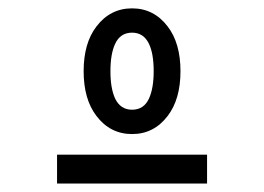

<svg xmlns="http://www.w3.org/2000/svg" viewBox="-20 -762 626 455"><path d="M293 -684.6Q265.1 -684.6 252.9 -658.2Q241.7 -634.3 241.7 -593.3Q241.7 -552.2 252.9 -528.3Q265.6 -502 293 -502Q320.8 -502 333 -528.3Q344.2 -552.7 344.2 -593.3Q344.2 -634.8 333 -658.2Q320.3 -684.6 293 -684.6ZM377.4 -699.2Q407.7 -659.7 407.7 -593.3Q407.7 -526.9 377.4 -487.3Q344.7 -444.3 293 -444.3Q241.2 -444.3 208.5 -487.3Q178.2 -526.9 178.2 -593.3Q178.2 -659.7 208.5 -699.2Q241.2 -742.2 293 -742.2Q344.7 -742.2 377.4 -699.2ZM115.2 -327.1V-395.5H470.7V-327.1Z"/></svg>

Font: Consola Mono
Style: Book
Weight: 400
Monospace: yes
Version: Version 2.001